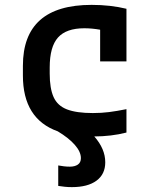

<svg xmlns="http://www.w3.org/2000/svg" viewBox="-20 -550 640 788"><path d="M275 218Q259 218 245.5 216.5Q232 215 219 213V129Q230 131 242 132.5Q254 134 267 134Q287 134 299.5 125.5Q312 117 312 99Q312 73 287 44.5Q262 16 217 -11Q74 -62 74 -240V-280Q74 -530 356 -530Q433 -530 499 -514V-298H391V-428Q357 -434 326 -434Q252 -434 218 -396Q184 -358 184 -273V-248Q184 -187 200 -151.5Q216 -116 255 -101Q294 -86 361 -86Q396 -86 427.5 -90Q459 -94 499 -102V-6Q468 2 434 6Q400 10 367 10Q412 61 412 116Q412 165 376 191.5Q340 218 275 218Z"/></svg>

Font: M PLUS Code Latin 60 Medium
Style: Regular
Weight: 500
Width: 7
Monospace: yes
Designer: Coji Morishita
Foundry: UNDERFOREST DESIGN
Version: Version 1.005; ttfautohint (v1.8.3)